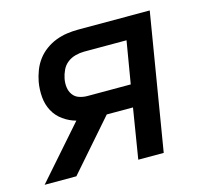

<svg xmlns="http://www.w3.org/2000/svg" viewBox="-82 -613 763 707"><g transform="rotate(-15 300.0 -260.0)"><path d="M362 0 393 -191H293L126 0H5L179 -198Q153 -205 130.5 -221Q108 -237 95 -261Q82 -285 79.5 -314Q77 -343 82 -372Q86 -393 94 -414Q102 -435 115.5 -453Q129 -471 147.5 -484.5Q166 -498 187 -506Q208 -514 229.5 -517Q251 -520 272 -520H545L459 0ZM242 -275H407L434 -436H272Q256 -436 239 -431.5Q222 -427 208.5 -416.5Q195 -406 187.5 -390Q180 -374 177 -358Q174 -342 176 -326Q178 -310 187 -297.5Q196 -285 211 -280Q226 -275 242 -275Z"/></g></svg>

Font: Iosevka Aile Medium Oblique
Style: Regular
Weight: 500
Italic angle: -9°
Designer: Belleve Invis
Foundry: Belleve Invis
Version: Version 31.1.0; ttfautohint (v1.8.4)